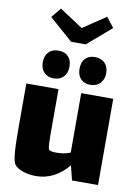

<svg xmlns="http://www.w3.org/2000/svg" viewBox="-110 -1081 865 1199"><g transform="rotate(10 322.5 -481.5)"><path d="M596 -512V35H431L408 -57Q322 47 203 47Q161 47 123.5 35Q86 23 67 0Q56 -13 50.5 -65Q45 -117 45 -224V-512H249V-227Q249 -203 250 -171Q251 -139 257 -130Q265 -119 305 -119L324 -120Q357 -121 393 -135V-512ZM207 -573Q168 -573 145.5 -596.5Q123 -620 123 -660Q123 -702 145.5 -725.5Q168 -749 207 -749Q248 -749 270 -726Q292 -703 292 -662Q292 -621 269 -597Q246 -573 207 -573ZM439 -573Q400 -573 378 -596.5Q356 -620 356 -660Q356 -702 378 -725.5Q400 -749 439 -749Q478 -749 501.5 -726Q525 -703 525 -662Q525 -622 501.5 -597.5Q478 -573 439 -573ZM519 -947 368 -817H275L126 -948L177 -1010L325 -913L470 -1010Z"/></g></svg>

Font: Lalezar
Style: Bold
Weight: 700
Designer: Borna Izadpanah
Foundry: Borna Izadpanah
Version: Version 1.003;January 24, 2021;FontCreator 13.0.0.2683 64-bi